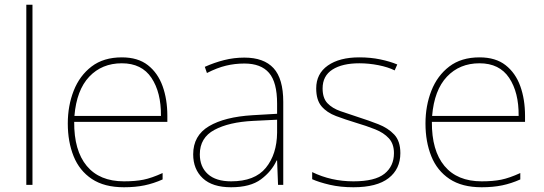

<svg xmlns="http://www.w3.org/2000/svg" viewBox="-20 -780 2296 810"><path d="M117 0H91V-760H117Z M494 -538Q562 -538 604 -505Q646 -472 666 -416.5Q686 -361 686 -291V-266H293Q292 -145 346 -80Q400 -15 503 -15Q551 -15 585.5 -22Q620 -29 666 -50V-23Q628 -6 589.5 2Q551 10 503 10Q420 10 367.5 -25Q315 -60 290.5 -121Q266 -182 266 -259Q266 -334 291 -397.5Q316 -461 366.5 -499.5Q417 -538 494 -538ZM494 -513Q410 -513 356.5 -456.5Q303 -400 294 -291H659Q660 -390 619 -451.5Q578 -513 494 -513Z M1011 -537Q1093 -537 1134 -492.5Q1175 -448 1175 -350V0H1153L1149 -103H1147Q1126 -57 1081 -23.5Q1036 10 955 10Q876 10 835.5 -28Q795 -66 795 -129Q795 -208 861.5 -247.5Q928 -287 1046 -294L1149 -300V-343Q1149 -433 1115 -472.5Q1081 -512 1011 -512Q971 -512 933.5 -503Q896 -494 853 -472L844 -498Q884 -516 925.5 -526.5Q967 -537 1011 -537ZM1048 -270Q946 -265 884.5 -232Q823 -199 823 -129Q823 -76 857 -45.5Q891 -15 955 -15Q1055 -15 1101.5 -72Q1148 -129 1149 -220V-275Z M1669 -134Q1669 -67 1619.5 -28.5Q1570 10 1471 10Q1416 10 1371 -0.5Q1326 -11 1297 -24V-54Q1377 -15 1471 -15Q1562 -15 1602 -47Q1642 -79 1642 -134Q1642 -173 1620.5 -196.5Q1599 -220 1562.5 -234.5Q1526 -249 1482 -262Q1436 -276 1397.5 -290.5Q1359 -305 1336.5 -331.5Q1314 -358 1314 -407Q1314 -469 1363 -503.5Q1412 -538 1496 -538Q1543 -538 1584 -529.5Q1625 -521 1656 -508L1645 -483Q1617 -497 1576.5 -505Q1536 -513 1496 -513Q1424 -513 1382.5 -486.5Q1341 -460 1341 -407Q1341 -366 1361.5 -344.5Q1382 -323 1416.5 -311Q1451 -299 1491 -286Q1535 -272 1576 -256Q1617 -240 1643 -212.5Q1669 -185 1669 -134Z M2003 -538Q2071 -538 2113 -505Q2155 -472 2175 -416.5Q2195 -361 2195 -291V-266H1802Q1801 -145 1855 -80Q1909 -15 2012 -15Q2060 -15 2094.5 -22Q2129 -29 2175 -50V-23Q2137 -6 2098.5 2Q2060 10 2012 10Q1929 10 1876.5 -25Q1824 -60 1799.5 -121Q1775 -182 1775 -259Q1775 -334 1800 -397.5Q1825 -461 1875.5 -499.5Q1926 -538 2003 -538ZM2003 -513Q1919 -513 1865.5 -456.5Q1812 -400 1803 -291H2168Q2169 -390 2128 -451.5Q2087 -513 2003 -513Z"/></svg>

Font: Noto Sans Kannada Thin
Style: Regular
Weight: 100
Designer: Jelle Bosma - Monotype Design Team
Foundry: Monotype Imaging Inc.
Version: Version 2.005; ttfautohint (v1.8.4.7-5d5b)